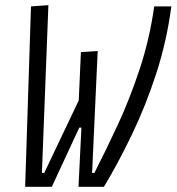

<svg xmlns="http://www.w3.org/2000/svg" viewBox="-20 -718 679 738"><path d="M281.7 0 293 -227.5H284.7L179.2 0H76.7L99.1 -693.4L166 -698.2L141.1 -53.2H149.9L282.7 -332L291 -517.6L355.5 -522L334 -53.2H342.8Q386.2 -138.2 432.6 -238Q479 -337.9 516.8 -452.1Q554.7 -566.4 572.8 -693.4H638.7Q620.6 -558.1 580.3 -434.6Q540 -311 487.5 -201.7Q435.1 -92.3 379.4 0Z"/></svg>

Font: Cascadia Mono Light
Style: Italic
Weight: 300
Italic angle: -10°
Monospace: yes
Designer: Aaron Bell
Foundry: Saja Typeworks
Version: Version 2404.023; ttfautohint (v1.8.4)